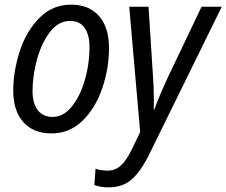

<svg xmlns="http://www.w3.org/2000/svg" viewBox="-20 -565 974 826"><path d="M37 -175Q37 -257 64.5 -343Q92 -429 148.5 -487Q205 -545 286 -545Q363 -545 406 -496Q449 -447 449 -359Q449 -272 420.5 -187Q392 -102 336 -46.5Q280 9 201 9Q124 9 80.5 -39.5Q37 -88 37 -175ZM365 -365Q365 -414 344.5 -444.5Q324 -475 281 -475Q232 -475 195.5 -428Q159 -381 139.5 -310.5Q120 -240 120 -173Q120 -120 142.5 -91Q165 -62 207 -62Q252 -62 288 -105.5Q324 -149 344.5 -219Q365 -289 365 -365ZM386 231 391 161Q415 169 443 169Q476 169 500 147Q524 125 547 78L583 3L536 -536H619L637 -255Q642 -192 642 -132Q642 -105 641 -94H644Q653 -120 670.5 -161Q688 -202 703 -234L847 -536H934L623 97Q586 172 547 206.5Q508 241 447 241Q413 241 386 231Z"/></svg>

Font: Noto Sans UI Narrow
Style: Italic
Weight: 400
Width: 4
Italic angle: -12°
Designer: Monotype Design Team
Foundry: Monotype Imaging Inc.
Version: Version 1.001